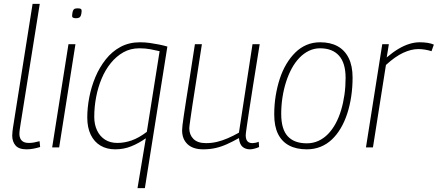

<svg xmlns="http://www.w3.org/2000/svg" viewBox="-20 -760 2257 990"><path d="M148 -740H185L86 -120Q84 -107 82 -93.5Q80 -80 80 -68Q80 -57 84.5 -46.5Q89 -36 99.5 -29.5Q110 -23 130 -23Q143 -23 156 -25.5Q169 -28 184 -32L187 -2Q171 3 153 6.5Q135 10 117 10Q77 10 60 -10Q43 -30 43 -61Q43 -72 44.5 -83Q46 -94 47 -102Z M249 0 333 -532H369L285 0ZM381 -717Q391 -717 396 -714.5Q401 -712 401 -703Q400 -688 397 -680Q394 -672 388 -669Q382 -666 371 -666Q362 -666 356.5 -669Q351 -672 352 -681Q353 -696 356 -704Q359 -712 364.5 -714.5Q370 -717 381 -717Z M843 -520 727 210H689L732 -47Q695 -21 656.5 -5.5Q618 10 574 10Q531 10 498.5 -9Q466 -28 448 -65Q430 -102 430 -154Q430 -205 440.5 -259Q451 -313 472 -363Q493 -413 525.5 -454Q558 -495 602 -518.5Q646 -542 702 -542Q728 -542 752.5 -538.5Q777 -535 799.5 -530.5Q822 -526 843 -520ZM803 -496Q783 -501 756 -506Q729 -511 699 -511Q653 -511 616.5 -490.5Q580 -470 551.5 -435Q523 -400 504 -354.5Q485 -309 475.5 -258.5Q466 -208 466 -157Q466 -118 480.5 -87.5Q495 -57 521.5 -40Q548 -23 585 -23Q622 -23 659 -36Q696 -49 737 -80Z M1028 10Q975 10 947 -16.5Q919 -43 919 -88Q919 -98 921 -115Q923 -132 927.5 -162.5Q932 -193 939.5 -241.5Q947 -290 958.5 -361Q970 -432 985 -532H1021Q1003 -415 991 -338.5Q979 -262 972 -216.5Q965 -171 962 -148Q959 -125 957.5 -115Q956 -105 956 -99Q956 -65 977.5 -43.5Q999 -22 1042 -22Q1072 -22 1099 -28.5Q1126 -35 1154 -47Q1182 -59 1212 -76L1282 -532H1319Q1298 -402 1284.5 -317Q1271 -232 1263.5 -182Q1256 -132 1252.5 -108Q1249 -84 1248 -75Q1247 -66 1247 -63Q1247 -42 1255.5 -32Q1264 -22 1282 -22Q1286 -22 1295.5 -23.5Q1305 -25 1314 -29L1316 -2Q1306 3 1292 6.5Q1278 10 1270 10Q1245 10 1230 -3.5Q1215 -17 1212 -48Q1180 -30 1150 -16.5Q1120 -3 1090.5 3.5Q1061 10 1028 10Z M1562 10Q1508 10 1470.5 -10Q1433 -30 1413.5 -69.5Q1394 -109 1394 -170Q1394 -220 1401.5 -266Q1409 -312 1422.5 -353.5Q1436 -395 1456.5 -429.5Q1477 -464 1503 -489.5Q1529 -515 1561 -528.5Q1593 -542 1631 -542Q1684 -542 1721 -521.5Q1758 -501 1778 -460.5Q1798 -420 1798 -360Q1798 -310 1791 -263Q1784 -216 1770.5 -174.5Q1757 -133 1737 -99Q1717 -65 1691 -40.5Q1665 -16 1632.5 -3Q1600 10 1562 10ZM1562 -21Q1594 -21 1621.5 -33.5Q1649 -46 1671 -68.5Q1693 -91 1710 -122Q1727 -153 1738.5 -191Q1750 -229 1756 -271Q1762 -313 1762 -358Q1762 -435 1728 -473Q1694 -511 1630 -511Q1600 -511 1573 -498Q1546 -485 1523.5 -461.5Q1501 -438 1484 -406.5Q1467 -375 1455 -337.5Q1443 -300 1436.5 -258Q1430 -216 1430 -173Q1430 -94 1463.5 -57.5Q1497 -21 1562 -21Z M1985 -532 1974 -464Q2006 -491 2034.5 -508Q2063 -525 2090.5 -533.5Q2118 -542 2144 -542Q2166 -542 2185 -539Q2204 -536 2217 -530L2205 -496Q2190 -501 2172 -504Q2154 -507 2137 -507Q2101 -507 2059.5 -488Q2018 -469 1970 -425L1903 0H1867L1951 -532Z"/></svg>

Font: Georama ExtraCondensed Thin ExtraLight
Style: Italic
Weight: 250
Italic angle: -9°
Version: Version 1.001